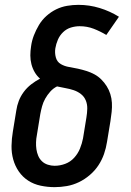

<svg xmlns="http://www.w3.org/2000/svg" viewBox="-20 -763 540 791"><path d="M205 8Q176 8 147.5 2Q119 -4 96 -19Q73 -34 57.5 -56.5Q42 -79 34.5 -106Q27 -133 27.5 -162.5Q28 -192 33 -221L47 -307Q50 -328 57.5 -347.5Q65 -367 78 -384.5Q91 -402 108.5 -415.5Q126 -429 145 -439Q132 -450 123 -465.5Q114 -481 109.5 -498.5Q105 -516 105 -534.5Q105 -553 108 -572Q111 -595 119.5 -617Q128 -639 140.5 -660Q153 -681 171.5 -697.5Q190 -714 211.5 -724.5Q233 -735 256.5 -739Q280 -743 303 -743Q348 -743 390.5 -730Q433 -717 470 -694L418 -619Q393 -634 366 -644.5Q339 -655 308 -655Q290 -655 272 -649.5Q254 -644 240 -630.5Q226 -617 218.5 -599.5Q211 -582 208 -564Q205 -545 210 -526.5Q215 -508 230.5 -499Q246 -490 264.5 -487Q283 -484 301 -480Q319 -476 336.5 -470.5Q354 -465 369.5 -456.5Q385 -448 397.5 -435.5Q410 -423 419.5 -408Q429 -393 434.5 -375.5Q440 -358 441 -339.5Q442 -321 440 -302Q438 -283 435 -264L421 -179Q417 -153 408.5 -128.5Q400 -104 385.5 -82Q371 -60 350 -42Q329 -24 305 -12.5Q281 -1 255.5 3.5Q230 8 205 8ZM205 -80Q227 -80 248.5 -88Q270 -96 285.5 -113Q301 -130 309.5 -151Q318 -172 322 -193L336 -279Q339 -297 339.5 -315Q340 -333 333.5 -349Q327 -365 313.5 -375.5Q300 -386 283.5 -391.5Q267 -397 249.5 -400Q232 -403 215 -407Q199 -399 187 -385.5Q175 -372 166.5 -357Q158 -342 153.5 -325.5Q149 -309 146 -293L132 -207Q129 -192 128.5 -177Q128 -162 130 -148Q132 -134 137.5 -121Q143 -108 153 -98.5Q163 -89 177 -84.5Q191 -80 205 -80Z"/></svg>

Font: Iosevka Curly Semibold Oblique
Style: Regular
Weight: 600
Italic angle: -9°
Monospace: yes
Designer: Belleve Invis
Foundry: Belleve Invis
Version: Version 11.1.0; ttfautohint (v1.8.3)